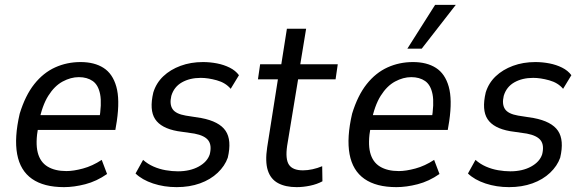

<svg xmlns="http://www.w3.org/2000/svg" viewBox="-20 -760 2395 789"><path d="M243 9Q160 9 111.5 -25Q63 -59 50.5 -126.5Q38 -194 61 -293Q84 -368 121 -414.5Q158 -461 206.5 -483Q255 -505 311 -505Q368 -505 405.5 -481Q443 -457 458 -404Q473 -351 460 -262L454 -226H117L127 -287H408L387 -264Q399 -334 391.5 -372.5Q384 -411 361 -427Q338 -443 304 -443Q271 -443 237.5 -425Q204 -407 178.5 -366.5Q153 -326 140 -259L137 -238Q125 -173 135 -133.5Q145 -94 175.5 -75.5Q206 -57 253 -57Q282 -57 321 -67.5Q360 -78 398 -103L420 -45Q377 -15 330.5 -3Q284 9 243 9Z M706 9Q654 9 609 -6Q564 -21 537 -47L568 -103Q587 -86 611 -75.5Q635 -65 661 -60.5Q687 -56 711 -56Q761 -56 796.5 -75.5Q832 -95 842 -126Q851 -163 836 -183Q821 -203 779 -211L710 -221Q642 -233 617.5 -270.5Q593 -308 610 -380Q622 -419 651 -446.5Q680 -474 722 -489.5Q764 -505 814 -505Q843 -505 871.5 -499.5Q900 -494 924 -482Q948 -470 962 -451L928 -395Q907 -420 871 -430Q835 -440 805 -440Q760 -440 727.5 -421.5Q695 -403 684 -366Q676 -332 689 -312Q702 -292 743 -285L807 -275Q881 -261 907 -222.5Q933 -184 916 -112Q904 -78 874.5 -50Q845 -22 802 -6.5Q759 9 706 9Z M1199 9Q1153 9 1122.5 -7.5Q1092 -24 1080.5 -60Q1069 -96 1078 -155L1122 -434H1040L1049 -496H1136L1159 -642H1238L1214 -496H1368L1359 -434H1205L1160 -161Q1152 -106 1167.5 -83Q1183 -60 1225 -60Q1244 -60 1264.5 -64.5Q1285 -69 1304 -77L1305 -15Q1283 -3 1254.5 3Q1226 9 1199 9Z M1609 9Q1526 9 1477.5 -25Q1429 -59 1416.5 -126.5Q1404 -194 1427 -293Q1450 -368 1487 -414.5Q1524 -461 1572.5 -483Q1621 -505 1677 -505Q1734 -505 1771.5 -481Q1809 -457 1824 -404Q1839 -351 1826 -262L1820 -226H1483L1493 -287H1774L1753 -264Q1765 -334 1757.5 -372.5Q1750 -411 1727 -427Q1704 -443 1670 -443Q1637 -443 1603.5 -425Q1570 -407 1544.5 -366.5Q1519 -326 1506 -259L1503 -238Q1491 -173 1501 -133.5Q1511 -94 1541.5 -75.5Q1572 -57 1619 -57Q1648 -57 1687 -67.5Q1726 -78 1764 -103L1786 -45Q1743 -15 1696.5 -3Q1650 9 1609 9ZM1654 -560 1768 -740H1853L1713 -560Z M2072 9Q2020 9 1975 -6Q1930 -21 1903 -47L1934 -103Q1953 -86 1977 -75.5Q2001 -65 2027 -60.5Q2053 -56 2077 -56Q2127 -56 2162.5 -75.5Q2198 -95 2208 -126Q2217 -163 2202 -183Q2187 -203 2145 -211L2076 -221Q2008 -233 1983.5 -270.5Q1959 -308 1976 -380Q1988 -419 2017 -446.5Q2046 -474 2088 -489.5Q2130 -505 2180 -505Q2209 -505 2237.5 -499.5Q2266 -494 2290 -482Q2314 -470 2328 -451L2294 -395Q2273 -420 2237 -430Q2201 -440 2171 -440Q2126 -440 2093.5 -421.5Q2061 -403 2050 -366Q2042 -332 2055 -312Q2068 -292 2109 -285L2173 -275Q2247 -261 2273 -222.5Q2299 -184 2282 -112Q2270 -78 2240.5 -50Q2211 -22 2168 -6.5Q2125 9 2072 9Z"/></svg>

Font: Nunito Sans 7pt Condensed
Style: Italic
Weight: 400
Width: 3
Italic angle: -9°
Designer: Vernon Adams
Foundry: Vernon Adams
Version: Version 3.101;gftools[0.9.27]